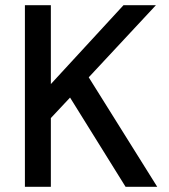

<svg xmlns="http://www.w3.org/2000/svg" viewBox="-20 -720 653 740"><path d="M76 0V-700H176V-396L456 -700H581L322 -422L586 0H464L250 -344L176 -265V0Z"/></svg>

Font: DM Sans 9pt Medium
Style: Regular
Weight: 500
Version: Version 4.004;gftools[0.9.30]